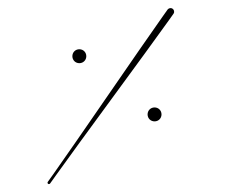

<svg xmlns="http://www.w3.org/2000/svg" viewBox="-20 -400 635 485"><path d="M352.8 -111C352.8 -101.1 360.5 -93.4 370.4 -93.4C380.3 -93.4 388 -101.1 388 -111C388 -120.9 380.3 -128.6 370.4 -128.6C360.5 -128.6 352.8 -120.9 352.8 -111ZM162.8 -258C162.8 -248.1 170.5 -240.4 180.4 -240.4C190.3 -240.4 198 -248.1 198 -258C198 -267.9 190.3 -275.6 180.4 -275.6C170.5 -275.6 162.8 -267.9 162.8 -258ZM412.5 -379.5C412.5 -379.5 412.4 -379.5 412.4 -379.5C409.2 -380 405.2 -378.4 403.3 -375.8L391.1 -358.6C334.9 -279.5 170.9 -39.2 114.7 39.9L100.7 59.5C100.5 59.8 100.2 60.5 100.1 60.9C99.8 62.8 101.1 64.7 103 65C104.2 65.2 105.8 64.6 106.5 63.6L120.5 44C176.7 -35.1 349.8 -269 406 -348L418.2 -365.2C418.9 -366.1 419.6 -367.8 419.8 -368.9C420.6 -373.8 417.4 -378.5 412.5 -379.5Z"/></svg>

Font: Sinatra
Style: Regular
Weight: 400
Designer: Fahmi
Version: Version 0.1